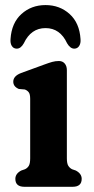

<svg xmlns="http://www.w3.org/2000/svg" viewBox="-20 -718 361 738"><path d="M237 -448.5V-109.5Q237 -89.5 242.5 -80.8Q248 -72 257 -67.5L271.5 -62.5Q294 -50.5 294 -30.5Q294 0 259 0H74Q39 0 39 -30.5Q39 -50.5 61.5 -62.5L76 -67.5Q85.5 -72 90.8 -80.8Q96 -89.5 96 -109.5V-338Q96 -356 90.5 -363.2Q85 -370.5 75.5 -374L52.5 -376Q31 -385 31 -404Q31 -426 61.5 -437.5L150.5 -470Q168 -476.5 180.5 -480Q193 -483.5 206.5 -483.5Q220.5 -483.5 228.8 -473.8Q237 -464 237 -448.5ZM155 -610Q99 -610 71.5 -551.5Q60 -531 44.5 -531Q32 -531 25.5 -541.2Q19 -551.5 20.5 -568Q24.5 -630 62.5 -664.2Q100.5 -698.5 155 -698.5Q209.5 -698.5 247.5 -664.2Q285.5 -630 289.5 -568Q291 -551.5 284.2 -541.2Q277.5 -531 265.5 -531Q250 -531 238 -551.5Q211 -610 155 -610Z"/></svg>

Font: Fraunces 9pt S100 SemiBold
Style: Regular
Weight: 600
Version: Version 1.000; ttfautohint (v1.8.3)